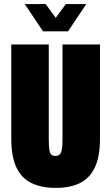

<svg xmlns="http://www.w3.org/2000/svg" viewBox="-20 -905 543 937"><path d="M101 -885H203L252 -818L301 -885H401L312 -752H190ZM252 12Q185 12 136 -10.5Q87 -33 61 -86Q35 -139 35 -230V-688H218V-220Q218 -185 223 -164.5Q228 -144 250 -144Q273 -144 279 -164.5Q285 -185 285 -220V-688H468V-230Q468 -139 442 -86Q416 -33 368 -10.5Q320 12 252 12Z"/></svg>

Font: Archivo ExtraCondensed Black
Style: Regular
Weight: 900
Width: 2
Designer: Hector Gatti
Foundry: Omnibus-Type
Version: Version 2.001; ttfautohint (v1.8.3)